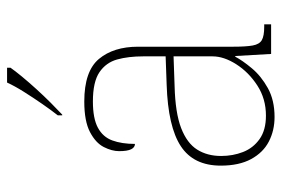

<svg xmlns="http://www.w3.org/2000/svg" viewBox="-150 -656 816 557"><g transform="rotate(-90 258.5 -378.0)"><path d="M197 10Q158 10 126 -6.5Q94 -23 75 -58Q56 -93 56 -146Q56 -225 112.5 -262Q169 -299 290 -303L373 -306V-371Q373 -414 364 -446.5Q355 -479 327 -498Q299 -517 242 -517Q193 -517 166 -502.5Q139 -488 129 -460.5Q119 -433 119 -395Q109 -395 103.5 -406Q98 -417 98 -441Q98 -462 110 -485.5Q122 -509 153.5 -525.5Q185 -542 242 -542Q330 -542 365.5 -499.5Q401 -457 401 -386V-110Q401 -73 404.5 -53.5Q408 -34 420 -27Q432 -20 459 -20H466V0H380L374 -104H372Q361 -83 338.5 -56Q316 -29 281 -9.5Q246 10 197 10ZM201 -15Q250 -15 288.5 -40Q327 -65 350 -101Q373 -137 373 -170V-283L287 -280Q209 -278 165 -261Q121 -244 102.5 -214.5Q84 -185 84 -145Q84 -111 95.5 -81.5Q107 -52 133 -33.5Q159 -15 201 -15ZM202 -619Q217 -638 235 -664Q253 -690 270 -717Q287 -744 297 -766H340V-756Q331 -743 314.5 -723Q298 -703 278 -681Q258 -659 238.5 -639.5Q219 -620 204 -606H202Z"/></g></svg>

Font: Noto Serif Kannada Thin
Style: Regular
Weight: 250
Version: Version 2.003